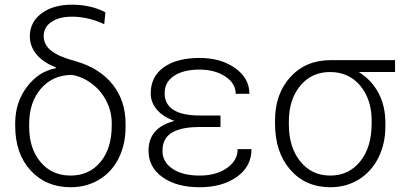

<svg xmlns="http://www.w3.org/2000/svg" viewBox="-20 -783 1696 813"><path d="M106.4 -629.4Q106.4 -689.5 155.8 -726.3Q205.1 -763.2 284.7 -763.2Q363.8 -763.2 426.3 -731L421.4 -680.7Q353 -712.4 284.2 -712.4Q231 -712.4 198 -690.2Q165 -668 165 -630.4Q165 -592.8 198 -567.4Q231 -542 300.3 -523.9Q401.9 -494.6 456.8 -425.5Q511.7 -356.4 511.7 -259.8V-246.1Q511.7 -171.9 482.7 -113.3Q453.6 -54.7 400.1 -22.5Q346.7 9.8 278.8 9.8Q174.8 9.8 109.6 -61.3Q44.4 -132.3 44.4 -250V-261.7Q44.4 -349.6 94.2 -415.3Q144 -481 216.3 -494.1L215.8 -498Q163.1 -518.6 134.8 -552.5Q106.4 -586.4 106.4 -629.4ZM103.5 -246.1Q103.5 -154.3 151.6 -96.9Q199.7 -39.6 278.8 -39.6Q357.9 -39.6 405.5 -97.2Q453.1 -154.8 453.1 -251V-261.7Q453.1 -310.5 430.7 -354.7Q408.2 -398.9 369.1 -428.5Q330.1 -458 284.7 -465.8Q204.1 -465.8 153.8 -408.2Q103.5 -350.6 103.5 -257.3Z M608.9 -145Q608.9 -242.7 718.8 -271Q670.4 -288.1 644.3 -318.8Q618.2 -349.6 618.2 -387.7Q618.2 -458.5 673.3 -498Q728.5 -537.6 825.2 -537.6Q915.5 -537.6 975.8 -494.6Q1036.1 -451.7 1036.1 -385.7H978Q978 -430.2 933.8 -459.2Q889.6 -488.3 825.2 -488.3Q756.8 -488.3 717 -461.9Q677.2 -435.5 677.2 -388.7Q677.2 -293.9 827.1 -293.9H913.6V-245.1H819.8Q745.6 -244.6 706.8 -220.7Q668 -196.8 668 -144Q668 -96.7 710.7 -68.1Q753.4 -39.6 825.2 -39.6Q895 -39.6 940.7 -71.3Q986.3 -103 986.3 -151.4H1044.9Q1044.9 -78.1 983.2 -34.2Q921.4 9.8 825.2 9.8Q728 9.8 668.5 -32.5Q608.9 -74.7 608.9 -145Z M1652.8 -478H1499.5Q1552.7 -444.8 1582.3 -389.9Q1611.8 -335 1611.8 -263.2V-247.1Q1611.8 -174.8 1582.5 -115.7Q1553.2 -56.6 1499.8 -23.4Q1446.3 9.8 1378.9 9.8Q1273.9 9.8 1209.2 -64.2Q1144.5 -138.2 1144.5 -260.3V-272Q1144.5 -385.7 1209.7 -457Q1274.9 -528.3 1379.9 -528.3H1652.8ZM1203.1 -255.9Q1203.1 -159.7 1251.5 -99.6Q1299.8 -39.6 1378.9 -39.6Q1456.5 -39.6 1505.1 -99.4Q1553.7 -159.2 1553.7 -260.7V-272Q1553.7 -362.3 1505.4 -420.2Q1457 -478 1377.4 -478Q1299.3 -478 1251.2 -419.7Q1203.1 -361.3 1203.1 -268.1Z"/></svg>

Font: SteelSelectRoboto
Style: Regular
Weight: 300
Designer: Google
Version: Version 2.137; 2017